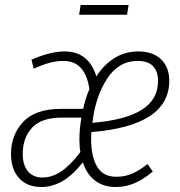

<svg xmlns="http://www.w3.org/2000/svg" viewBox="-20 -738 721 769"><path d="M366 -432Q396 -479 438.5 -505.5Q481 -532 534 -532Q593 -532 625.5 -500Q658 -468 658 -415Q658 -234 346 -209Q345 -199 345 -180Q345 -111 369 -70.5Q393 -30 446 -30Q480 -30 509 -42.5Q538 -55 571 -81L592 -51Q555 -20 519.5 -4.5Q484 11 443 11Q395 11 361 -14.5Q327 -40 312 -88Q269 -34 228.5 -11.5Q188 11 146 11Q88 11 56 -25Q24 -61 24 -121Q24 -197 72.5 -249.5Q121 -302 225 -302H313Q323 -347 338 -381Q322 -494 234 -494Q207 -494 179 -486.5Q151 -479 115 -463L106 -499Q182 -532 239 -532Q335 -532 366 -432ZM350 -246Q482 -257 547.5 -298Q613 -339 613 -414Q613 -452 593 -473Q573 -494 531 -494Q455 -494 408.5 -422Q362 -350 350 -246ZM228 -267Q146 -267 108.5 -226.5Q71 -186 71 -121Q71 -77 92 -52Q113 -27 150 -27Q188 -27 224.5 -51Q261 -75 302 -129Q298 -148 298 -179Q298 -219 306 -267ZM489 -679H297L303 -718H495Z"/></svg>

Font: Fira Sans Extra Condensed ExtraLight
Style: Italic
Weight: 275
Width: 3
Italic angle: -8°
Designer: Carrois Corporate & Edenspiekermann AG
Foundry: Carrois Corporate GbR & Edenspiekermann AG
Version: Version 4.203